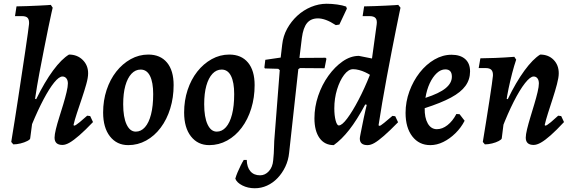

<svg xmlns="http://www.w3.org/2000/svg" viewBox="-20 -762 3050 1024"><path d="M375 -92Q379 -92 385 -95.5Q391 -99 404.5 -110Q418 -121 445 -145L461 -143L476 -111Q434 -67 403.5 -40.5Q373 -14 351.5 -1.5Q330 11 313 11Q271 11 271 -28Q271 -44 278 -73Q285 -102 296 -136.5Q307 -171 317.5 -206Q328 -241 335 -270.5Q342 -300 342 -317Q342 -334 334 -344Q326 -354 313 -354Q295 -354 269 -322Q243 -290 212.5 -232.5Q182 -175 151 -100L141 -24Q141 -18 125.5 -10Q110 -2 89.5 3Q69 8 51 8L40 -5Q40 -5 45 -36.5Q50 -68 58.5 -120Q67 -172 76.5 -236Q86 -300 96 -365Q106 -430 114.5 -487.5Q123 -545 128.5 -584.5Q134 -624 135 -635Q136 -657 127.5 -666.5Q119 -676 97 -676H60L68 -728Q94 -728 125.5 -729.5Q157 -731 185.5 -732Q214 -733 232.5 -734.5Q251 -736 251 -736L261 -721Q261 -721 254.5 -693Q248 -665 238 -615.5Q228 -566 215.5 -503.5Q203 -441 190 -372Q177 -303 167 -235L173 -233Q218 -325 263 -386Q308 -447 348 -471Q392 -471 421 -442.5Q450 -414 450 -371Q450 -348 440 -312.5Q430 -277 416.5 -237Q403 -197 390.5 -159.5Q378 -122 372 -95Z M664 12Q603 12 566.5 -34.5Q530 -81 530 -162Q530 -226 548.5 -282Q567 -338 600 -380Q633 -422 677 -446.5Q721 -471 771 -471Q835 -471 870.5 -428.5Q906 -386 906 -308Q906 -242 888 -183.5Q870 -125 837 -81Q804 -37 759.5 -12.5Q715 12 664 12ZM704 -60Q732 -60 753 -83.5Q774 -107 785.5 -152Q797 -197 797 -260Q797 -323 780 -357Q763 -391 730 -391Q702 -391 681 -368.5Q660 -346 648.5 -305Q637 -264 637 -206Q637 -137 655 -98.5Q673 -60 704 -60Z M1096 12Q1035 12 998.5 -34.5Q962 -81 962 -162Q962 -226 980.5 -282Q999 -338 1032 -380Q1065 -422 1109 -446.5Q1153 -471 1203 -471Q1267 -471 1302.5 -428.5Q1338 -386 1338 -308Q1338 -242 1320 -183.5Q1302 -125 1269 -81Q1236 -37 1191.5 -12.5Q1147 12 1096 12ZM1136 -60Q1164 -60 1185 -83.5Q1206 -107 1217.5 -152Q1229 -197 1229 -260Q1229 -323 1212 -357Q1195 -391 1162 -391Q1134 -391 1113 -368.5Q1092 -346 1080.5 -305Q1069 -264 1069 -206Q1069 -137 1087 -98.5Q1105 -60 1136 -60Z M1390 -402 1395 -443 1477 -455 1485 -524Q1490 -570 1511.5 -609Q1533 -648 1565.5 -678Q1598 -708 1639 -725Q1680 -742 1722 -742Q1749 -742 1778 -738Q1807 -734 1826 -727L1830 -716L1790 -631L1771 -628Q1742 -647 1718.5 -655.5Q1695 -664 1676 -664Q1638 -664 1617.5 -639Q1597 -614 1590 -560L1577 -453L1716 -454L1721 -449L1711 -398L1580 -399L1571 -393L1522 53Q1518 93 1501.5 127.5Q1485 162 1460 188Q1435 214 1404 228Q1373 242 1339 242Q1302 242 1272.5 227Q1243 212 1235 191Q1239 176 1247 157Q1255 138 1264 120Q1273 102 1280 91H1296Q1297 130 1315.5 151.5Q1334 173 1367 173Q1394 173 1414 151Q1434 129 1437 93Q1441 56 1441.5 22.5Q1442 -11 1445 -41L1472 -388L1464 -395L1393 -397Z M2002 -91Q2007 -91 2011 -93.5Q2015 -96 2029 -107Q2043 -118 2073 -144L2088 -142L2103 -110Q2058 -64 2027.5 -37.5Q1997 -11 1977 0.5Q1957 12 1940 12Q1899 12 1899 -23Q1899 -29 1902.5 -46Q1906 -63 1910.5 -86Q1915 -109 1920 -133Q1925 -157 1929.5 -176Q1934 -195 1936 -203L1928 -205Q1883 -121 1842.5 -69.5Q1802 -18 1760 12Q1711 12 1684 -26Q1657 -64 1657 -131Q1657 -192 1677 -251Q1697 -310 1731.5 -358Q1766 -406 1808 -435Q1850 -464 1894 -464L1964 -450L1989 -632Q1992 -655 1983 -665.5Q1974 -676 1951 -676H1914L1922 -728Q1948 -728 1979.5 -729.5Q2011 -731 2039.5 -732Q2068 -733 2086 -734.5Q2104 -736 2104 -736L2116 -721Q2116 -721 2109.5 -690.5Q2103 -660 2092.5 -607Q2082 -554 2069 -488Q2056 -422 2043 -351.5Q2030 -281 2018.5 -214.5Q2007 -148 1999 -94ZM1787 -93Q1804 -93 1832 -130.5Q1860 -168 1892 -229Q1924 -290 1953 -363Q1942 -370 1927 -377Q1912 -384 1895 -388.5Q1878 -393 1863 -393Q1838 -393 1815 -362.5Q1792 -332 1777.5 -284.5Q1763 -237 1763 -184Q1763 -146 1770 -119.5Q1777 -93 1787 -93Z M2487 -381Q2487 -338 2462.5 -304Q2438 -270 2385 -241.5Q2332 -213 2245 -185Q2244 -134 2261.5 -103.5Q2279 -73 2310 -73Q2339 -73 2366.5 -94.5Q2394 -116 2414 -154L2431 -153L2458 -118Q2439 -81 2409 -51.5Q2379 -22 2344.5 -5Q2310 12 2275 12Q2215 12 2179 -34.5Q2143 -81 2143 -160Q2143 -219 2163.5 -275Q2184 -331 2218.5 -375Q2253 -419 2297 -444.5Q2341 -470 2388 -470Q2435 -470 2461 -447Q2487 -424 2487 -381ZM2355 -392Q2331 -392 2309.5 -372Q2288 -352 2272 -318Q2256 -284 2249 -240Q2323 -264 2356.5 -291.5Q2390 -319 2390 -353Q2390 -392 2355 -392Z M2826 11Q2784 11 2784 -28Q2784 -44 2791 -73Q2798 -102 2808.5 -136.5Q2819 -171 2829.5 -206Q2840 -241 2847 -270.5Q2854 -300 2854 -317Q2854 -334 2846.5 -344Q2839 -354 2826 -354Q2808 -354 2780 -318.5Q2752 -283 2720 -220Q2688 -157 2656 -74L2667 -239L2688 -233Q2732 -324 2777 -385.5Q2822 -447 2861 -471Q2905 -471 2932.5 -443Q2960 -415 2960 -371Q2960 -349 2950.5 -313Q2941 -277 2928 -237Q2915 -197 2903 -159.5Q2891 -122 2885 -95L2888 -92Q2892 -92 2898 -95.5Q2904 -99 2918 -110.5Q2932 -122 2957 -145L2973 -143L2988 -111Q2947 -67 2917 -40.5Q2887 -14 2865 -1.5Q2843 11 2826 11ZM2566 8 2555 -5Q2564 -59 2573 -116Q2582 -173 2590 -224Q2598 -275 2603 -311Q2608 -347 2609 -358Q2610 -379 2601 -389Q2592 -399 2570 -399H2533L2542 -451Q2571 -451 2621.5 -453Q2672 -455 2723 -459L2733 -444Q2722 -412 2711.5 -371.5Q2701 -331 2692.5 -290.5Q2684 -250 2680 -219L2669 -128L2656 -24Q2655 -18 2640 -10Q2625 -2 2604.5 3Q2584 8 2566 8Z"/></svg>

Font: Alegreya SemiBold
Style: Italic
Weight: 600
Italic angle: -7°
Designer: Juan Pablo del Peral
Foundry: Huerta Tipografica
Version: Version 2.009